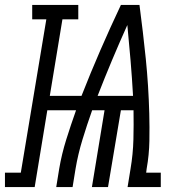

<svg xmlns="http://www.w3.org/2000/svg" viewBox="-85 -755 705 775"><path d="M-65 0V-58H-1L102 -677H45V-735H231V-677H167L116 -368H244Q280 -460 320 -552Q360 -644 403 -735H478Q485 -681 491.5 -626.5Q498 -572 503.5 -517.5Q509 -463 512.5 -408Q516 -353 517.5 -297.5Q519 -242 518 -186Q517 -130 507 -74L505 -58H564V0H430L442 -74Q452 -133 453.5 -192Q455 -251 454 -310H403L351 0H286L337 -310H287Q266 -251 248 -192Q230 -133 220 -74L208 0H142L154 -74Q164 -133 182.5 -192Q201 -251 222 -310H106L55 0ZM452 -368Q448 -440 442 -511Q436 -582 429 -654Q397 -583 367 -511.5Q337 -440 309 -368Z"/></svg>

Font: Iosevka Curly Slab LtExObl
Style: Regular
Weight: 300
Width: 7
Italic angle: -9°
Monospace: yes
Designer: Belleve Invis
Foundry: Belleve Invis
Version: Version 11.1.0; ttfautohint (v1.8.3)